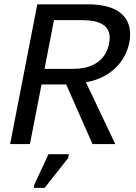

<svg xmlns="http://www.w3.org/2000/svg" viewBox="-20 -679 640 905"><path d="M416 0 292 -280.8H175.8L121.1 0H27.8L155.8 -658.7H391.1Q493.2 -658.7 543.2 -621.6Q593.3 -584.5 593.3 -517.6Q593.3 -466.8 568.1 -417.5Q543 -368.2 494.6 -334.7Q446.3 -301.3 384.8 -291.5L523.4 0ZM497.1 -501Q497.1 -584 367.2 -584H234.4L189.9 -354.5H326.7Q380.9 -354.5 419.9 -373.8Q459 -393.1 478 -428.5Q497.1 -463.9 497.1 -501ZM139.2 206.5 142.1 190.4 208.5 47.9H304.7L301.3 65.9L190.4 206.5Z"/></svg>

Font: Liberation Mono
Style: Italic
Weight: 400
Italic angle: -12°
Monospace: yes
Designer: Steve Matteson
Foundry: Ascender Corporation
Version: Version 2.1.5